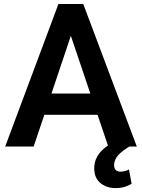

<svg xmlns="http://www.w3.org/2000/svg" viewBox="-20 -731 707 958"><path d="M147.9 0 201.2 -158.2H466.8L518.6 -4.9C467.8 28.8 450.2 68.8 450.2 108.4C450.2 141.1 460.4 165.5 481.4 182.6C502 199.2 526.9 207.5 556.6 207.5C595.7 207.5 620.6 195.8 636.7 186L623.5 114.7C614.3 119.1 601.6 125.5 582.5 125.5C557.6 125.5 549.3 111.8 549.3 92.8C549.3 55.7 578.6 28.8 626 0H662.6L395.5 -710.9H271.5L5.9 0ZM333.5 -552.2 430.7 -264.2H236.8Z"/></svg>

Font: Vazirmatn SemiBold
Style: Regular
Weight: 600
Designer: Saber Rastikerdar
Foundry: Saber Rastikerdar
Version: Version 33.003